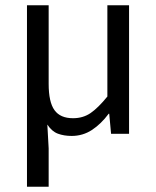

<svg xmlns="http://www.w3.org/2000/svg" viewBox="-20 -506 590 726"><path d="M82 -486H164V-189Q164 -120 186 -89.5Q208 -59 256 -59Q294 -59 322.5 -78.5Q351 -98 386 -141V-486H468V0H400L393 -76H391Q362 -37 327.5 -14.5Q293 8 251 8Q222 8 199 -0.5Q176 -9 159 -35L164 55V200H82Z"/></svg>

Font: Myanmar Sanpya
Style: Regular
Weight: 400
Designer: Danh Hong
Foundry: Google Inc.
Version: Version 2.00 November 22, 2015